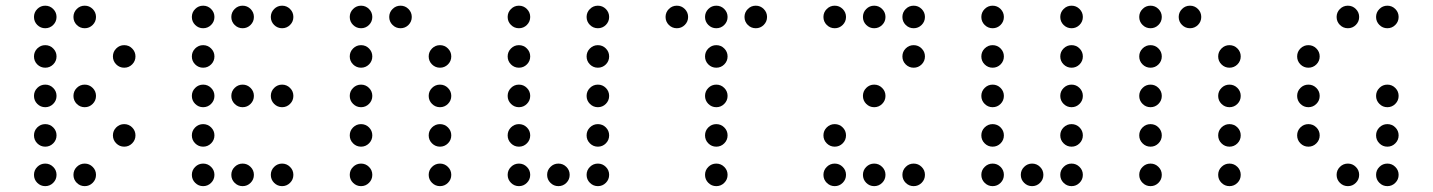

<svg xmlns="http://www.w3.org/2000/svg" viewBox="-20 -674 4962 665"><path d="M175.8 -615.2Q175.8 -599.1 164.3 -587.6Q152.8 -576.2 136.7 -576.2Q120.6 -576.2 109.1 -587.6Q97.7 -599.1 97.7 -615.2Q97.7 -631.3 109.1 -642.8Q120.6 -654.3 136.7 -654.3Q152.8 -654.3 164.3 -642.8Q175.8 -631.3 175.8 -615.2ZM312.5 -615.2Q312.5 -599.1 301 -587.6Q289.6 -576.2 273.4 -576.2Q257.3 -576.2 245.8 -587.6Q234.4 -599.1 234.4 -615.2Q234.4 -631.3 245.8 -642.8Q257.3 -654.3 273.4 -654.3Q289.6 -654.3 301 -642.8Q312.5 -631.3 312.5 -615.2ZM175.8 -478.5Q175.8 -462.4 164.3 -450.9Q152.8 -439.5 136.7 -439.5Q120.6 -439.5 109.1 -450.9Q97.7 -462.4 97.7 -478.5Q97.7 -494.6 109.1 -506.1Q120.6 -517.6 136.7 -517.6Q152.8 -517.6 164.3 -506.1Q175.8 -494.6 175.8 -478.5ZM449.2 -478.5Q449.2 -462.4 437.7 -450.9Q426.3 -439.5 410.2 -439.5Q394 -439.5 382.6 -450.9Q371.1 -462.4 371.1 -478.5Q371.1 -494.6 382.6 -506.1Q394 -517.6 410.2 -517.6Q426.3 -517.6 437.7 -506.1Q449.2 -494.6 449.2 -478.5ZM175.8 -341.8Q175.8 -325.7 164.3 -314.2Q152.8 -302.7 136.7 -302.7Q120.6 -302.7 109.1 -314.2Q97.7 -325.7 97.7 -341.8Q97.7 -357.9 109.1 -369.4Q120.6 -380.9 136.7 -380.9Q152.8 -380.9 164.3 -369.4Q175.8 -357.9 175.8 -341.8ZM312.5 -341.8Q312.5 -325.7 301 -314.2Q289.6 -302.7 273.4 -302.7Q257.3 -302.7 245.8 -314.2Q234.4 -325.7 234.4 -341.8Q234.4 -357.9 245.8 -369.4Q257.3 -380.9 273.4 -380.9Q289.6 -380.9 301 -369.4Q312.5 -357.9 312.5 -341.8ZM175.8 -205.1Q175.8 -189 164.3 -177.5Q152.8 -166 136.7 -166Q120.6 -166 109.1 -177.5Q97.7 -189 97.7 -205.1Q97.7 -221.2 109.1 -232.7Q120.6 -244.1 136.7 -244.1Q152.8 -244.1 164.3 -232.7Q175.8 -221.2 175.8 -205.1ZM449.2 -205.1Q449.2 -189 437.7 -177.5Q426.3 -166 410.2 -166Q394 -166 382.6 -177.5Q371.1 -189 371.1 -205.1Q371.1 -221.2 382.6 -232.7Q394 -244.1 410.2 -244.1Q426.3 -244.1 437.7 -232.7Q449.2 -221.2 449.2 -205.1ZM175.8 -68.4Q175.8 -52.2 164.3 -40.8Q152.8 -29.3 136.7 -29.3Q120.6 -29.3 109.1 -40.8Q97.7 -52.2 97.7 -68.4Q97.7 -84.5 109.1 -95.9Q120.6 -107.4 136.7 -107.4Q152.8 -107.4 164.3 -95.9Q175.8 -84.5 175.8 -68.4ZM312.5 -68.4Q312.5 -52.2 301 -40.8Q289.6 -29.3 273.4 -29.3Q257.3 -29.3 245.8 -40.8Q234.4 -52.2 234.4 -68.4Q234.4 -84.5 245.8 -95.9Q257.3 -107.4 273.4 -107.4Q289.6 -107.4 301 -95.9Q312.5 -84.5 312.5 -68.4Z M722.7 -615.2Q722.7 -599.1 711.2 -587.6Q699.7 -576.2 683.6 -576.2Q667.5 -576.2 656 -587.6Q644.5 -599.1 644.5 -615.2Q644.5 -631.3 656 -642.8Q667.5 -654.3 683.6 -654.3Q699.7 -654.3 711.2 -642.8Q722.7 -631.3 722.7 -615.2ZM859.4 -615.2Q859.4 -599.1 847.9 -587.6Q836.4 -576.2 820.3 -576.2Q804.2 -576.2 792.7 -587.6Q781.2 -599.1 781.2 -615.2Q781.2 -631.3 792.7 -642.8Q804.2 -654.3 820.3 -654.3Q836.4 -654.3 847.9 -642.8Q859.4 -631.3 859.4 -615.2ZM996.1 -615.2Q996.1 -599.1 984.6 -587.6Q973.1 -576.2 957 -576.2Q940.9 -576.2 929.4 -587.6Q918 -599.1 918 -615.2Q918 -631.3 929.4 -642.8Q940.9 -654.3 957 -654.3Q973.1 -654.3 984.6 -642.8Q996.1 -631.3 996.1 -615.2ZM722.7 -478.5Q722.7 -462.4 711.2 -450.9Q699.7 -439.5 683.6 -439.5Q667.5 -439.5 656 -450.9Q644.5 -462.4 644.5 -478.5Q644.5 -494.6 656 -506.1Q667.5 -517.6 683.6 -517.6Q699.7 -517.6 711.2 -506.1Q722.7 -494.6 722.7 -478.5ZM722.7 -341.8Q722.7 -325.7 711.2 -314.2Q699.7 -302.7 683.6 -302.7Q667.5 -302.7 656 -314.2Q644.5 -325.7 644.5 -341.8Q644.5 -357.9 656 -369.4Q667.5 -380.9 683.6 -380.9Q699.7 -380.9 711.2 -369.4Q722.7 -357.9 722.7 -341.8ZM859.4 -341.8Q859.4 -325.7 847.9 -314.2Q836.4 -302.7 820.3 -302.7Q804.2 -302.7 792.7 -314.2Q781.2 -325.7 781.2 -341.8Q781.2 -357.9 792.7 -369.4Q804.2 -380.9 820.3 -380.9Q836.4 -380.9 847.9 -369.4Q859.4 -357.9 859.4 -341.8ZM996.1 -341.8Q996.1 -325.7 984.6 -314.2Q973.1 -302.7 957 -302.7Q940.9 -302.7 929.4 -314.2Q918 -325.7 918 -341.8Q918 -357.9 929.4 -369.4Q940.9 -380.9 957 -380.9Q973.1 -380.9 984.6 -369.4Q996.1 -357.9 996.1 -341.8ZM722.7 -205.1Q722.7 -189 711.2 -177.5Q699.7 -166 683.6 -166Q667.5 -166 656 -177.5Q644.5 -189 644.5 -205.1Q644.5 -221.2 656 -232.7Q667.5 -244.1 683.6 -244.1Q699.7 -244.1 711.2 -232.7Q722.7 -221.2 722.7 -205.1ZM722.7 -68.4Q722.7 -52.2 711.2 -40.8Q699.7 -29.3 683.6 -29.3Q667.5 -29.3 656 -40.8Q644.5 -52.2 644.5 -68.4Q644.5 -84.5 656 -95.9Q667.5 -107.4 683.6 -107.4Q699.7 -107.4 711.2 -95.9Q722.7 -84.5 722.7 -68.4ZM859.4 -68.4Q859.4 -52.2 847.9 -40.8Q836.4 -29.3 820.3 -29.3Q804.2 -29.3 792.7 -40.8Q781.2 -52.2 781.2 -68.4Q781.2 -84.5 792.7 -95.9Q804.2 -107.4 820.3 -107.4Q836.4 -107.4 847.9 -95.9Q859.4 -84.5 859.4 -68.4ZM996.1 -68.4Q996.1 -52.2 984.6 -40.8Q973.1 -29.3 957 -29.3Q940.9 -29.3 929.4 -40.8Q918 -52.2 918 -68.4Q918 -84.5 929.4 -95.9Q940.9 -107.4 957 -107.4Q973.1 -107.4 984.6 -95.9Q996.1 -84.5 996.1 -68.4Z M1269.5 -615.2Q1269.5 -599.1 1258.1 -587.6Q1246.6 -576.2 1230.5 -576.2Q1214.4 -576.2 1202.9 -587.6Q1191.4 -599.1 1191.4 -615.2Q1191.4 -631.3 1202.9 -642.8Q1214.4 -654.3 1230.5 -654.3Q1246.6 -654.3 1258.1 -642.8Q1269.5 -631.3 1269.5 -615.2ZM1406.2 -615.2Q1406.2 -599.1 1394.8 -587.6Q1383.3 -576.2 1367.2 -576.2Q1351.1 -576.2 1339.6 -587.6Q1328.1 -599.1 1328.1 -615.2Q1328.1 -631.3 1339.6 -642.8Q1351.1 -654.3 1367.2 -654.3Q1383.3 -654.3 1394.8 -642.8Q1406.2 -631.3 1406.2 -615.2ZM1269.5 -478.5Q1269.5 -462.4 1258.1 -450.9Q1246.6 -439.5 1230.5 -439.5Q1214.4 -439.5 1202.9 -450.9Q1191.4 -462.4 1191.4 -478.5Q1191.4 -494.6 1202.9 -506.1Q1214.4 -517.6 1230.5 -517.6Q1246.6 -517.6 1258.1 -506.1Q1269.5 -494.6 1269.5 -478.5ZM1543 -478.5Q1543 -462.4 1531.5 -450.9Q1520 -439.5 1503.9 -439.5Q1487.8 -439.5 1476.3 -450.9Q1464.8 -462.4 1464.8 -478.5Q1464.8 -494.6 1476.3 -506.1Q1487.8 -517.6 1503.9 -517.6Q1520 -517.6 1531.5 -506.1Q1543 -494.6 1543 -478.5ZM1269.5 -341.8Q1269.5 -325.7 1258.1 -314.2Q1246.6 -302.7 1230.5 -302.7Q1214.4 -302.7 1202.9 -314.2Q1191.4 -325.7 1191.4 -341.8Q1191.4 -357.9 1202.9 -369.4Q1214.4 -380.9 1230.5 -380.9Q1246.6 -380.9 1258.1 -369.4Q1269.5 -357.9 1269.5 -341.8ZM1543 -341.8Q1543 -325.7 1531.5 -314.2Q1520 -302.7 1503.9 -302.7Q1487.8 -302.7 1476.3 -314.2Q1464.8 -325.7 1464.8 -341.8Q1464.8 -357.9 1476.3 -369.4Q1487.8 -380.9 1503.9 -380.9Q1520 -380.9 1531.5 -369.4Q1543 -357.9 1543 -341.8ZM1269.5 -205.1Q1269.5 -189 1258.1 -177.5Q1246.6 -166 1230.5 -166Q1214.4 -166 1202.9 -177.5Q1191.4 -189 1191.4 -205.1Q1191.4 -221.2 1202.9 -232.7Q1214.4 -244.1 1230.5 -244.1Q1246.6 -244.1 1258.1 -232.7Q1269.5 -221.2 1269.5 -205.1ZM1543 -205.1Q1543 -189 1531.5 -177.5Q1520 -166 1503.9 -166Q1487.8 -166 1476.3 -177.5Q1464.8 -189 1464.8 -205.1Q1464.8 -221.2 1476.3 -232.7Q1487.8 -244.1 1503.9 -244.1Q1520 -244.1 1531.5 -232.7Q1543 -221.2 1543 -205.1ZM1269.5 -68.4Q1269.5 -52.2 1258.1 -40.8Q1246.6 -29.3 1230.5 -29.3Q1214.4 -29.3 1202.9 -40.8Q1191.4 -52.2 1191.4 -68.4Q1191.4 -84.5 1202.9 -95.9Q1214.4 -107.4 1230.5 -107.4Q1246.6 -107.4 1258.1 -95.9Q1269.5 -84.5 1269.5 -68.4ZM1543 -68.4Q1543 -52.2 1531.5 -40.8Q1520 -29.3 1503.9 -29.3Q1487.8 -29.3 1476.3 -40.8Q1464.8 -52.2 1464.8 -68.4Q1464.8 -84.5 1476.3 -95.9Q1487.8 -107.4 1503.9 -107.4Q1520 -107.4 1531.5 -95.9Q1543 -84.5 1543 -68.4Z M1816.4 -615.2Q1816.4 -599.1 1804.9 -587.6Q1793.5 -576.2 1777.3 -576.2Q1761.2 -576.2 1749.8 -587.6Q1738.3 -599.1 1738.3 -615.2Q1738.3 -631.3 1749.8 -642.8Q1761.2 -654.3 1777.3 -654.3Q1793.5 -654.3 1804.9 -642.8Q1816.4 -631.3 1816.4 -615.2ZM2089.8 -615.2Q2089.8 -599.1 2078.4 -587.6Q2066.9 -576.2 2050.8 -576.2Q2034.7 -576.2 2023.2 -587.6Q2011.7 -599.1 2011.7 -615.2Q2011.7 -631.3 2023.2 -642.8Q2034.7 -654.3 2050.8 -654.3Q2066.9 -654.3 2078.4 -642.8Q2089.8 -631.3 2089.8 -615.2ZM1816.4 -478.5Q1816.4 -462.4 1804.9 -450.9Q1793.5 -439.5 1777.3 -439.5Q1761.2 -439.5 1749.8 -450.9Q1738.3 -462.4 1738.3 -478.5Q1738.3 -494.6 1749.8 -506.1Q1761.2 -517.6 1777.3 -517.6Q1793.5 -517.6 1804.9 -506.1Q1816.4 -494.6 1816.4 -478.5ZM2089.8 -478.5Q2089.8 -462.4 2078.4 -450.9Q2066.9 -439.5 2050.8 -439.5Q2034.7 -439.5 2023.2 -450.9Q2011.7 -462.4 2011.7 -478.5Q2011.7 -494.6 2023.2 -506.1Q2034.7 -517.6 2050.8 -517.6Q2066.9 -517.6 2078.4 -506.1Q2089.8 -494.6 2089.8 -478.5ZM1816.4 -341.8Q1816.4 -325.7 1804.9 -314.2Q1793.5 -302.7 1777.3 -302.7Q1761.2 -302.7 1749.8 -314.2Q1738.3 -325.7 1738.3 -341.8Q1738.3 -357.9 1749.8 -369.4Q1761.2 -380.9 1777.3 -380.9Q1793.5 -380.9 1804.9 -369.4Q1816.4 -357.9 1816.4 -341.8ZM2089.8 -341.8Q2089.8 -325.7 2078.4 -314.2Q2066.9 -302.7 2050.8 -302.7Q2034.7 -302.7 2023.2 -314.2Q2011.7 -325.7 2011.7 -341.8Q2011.7 -357.9 2023.2 -369.4Q2034.7 -380.9 2050.8 -380.9Q2066.9 -380.9 2078.4 -369.4Q2089.8 -357.9 2089.8 -341.8ZM1816.4 -205.1Q1816.4 -189 1804.9 -177.5Q1793.5 -166 1777.3 -166Q1761.2 -166 1749.8 -177.5Q1738.3 -189 1738.3 -205.1Q1738.3 -221.2 1749.8 -232.7Q1761.2 -244.1 1777.3 -244.1Q1793.5 -244.1 1804.9 -232.7Q1816.4 -221.2 1816.4 -205.1ZM2089.8 -205.1Q2089.8 -189 2078.4 -177.5Q2066.9 -166 2050.8 -166Q2034.7 -166 2023.2 -177.5Q2011.7 -189 2011.7 -205.1Q2011.7 -221.2 2023.2 -232.7Q2034.7 -244.1 2050.8 -244.1Q2066.9 -244.1 2078.4 -232.7Q2089.8 -221.2 2089.8 -205.1ZM1816.4 -68.4Q1816.4 -52.2 1804.9 -40.8Q1793.5 -29.3 1777.3 -29.3Q1761.2 -29.3 1749.8 -40.8Q1738.3 -52.2 1738.3 -68.4Q1738.3 -84.5 1749.8 -95.9Q1761.2 -107.4 1777.3 -107.4Q1793.5 -107.4 1804.9 -95.9Q1816.4 -84.5 1816.4 -68.4ZM1953.1 -68.4Q1953.1 -52.2 1941.7 -40.8Q1930.2 -29.3 1914.1 -29.3Q1897.9 -29.3 1886.5 -40.8Q1875 -52.2 1875 -68.4Q1875 -84.5 1886.5 -95.9Q1897.9 -107.4 1914.1 -107.4Q1930.2 -107.4 1941.7 -95.9Q1953.1 -84.5 1953.1 -68.4ZM2089.8 -68.4Q2089.8 -52.2 2078.4 -40.8Q2066.9 -29.3 2050.8 -29.3Q2034.7 -29.3 2023.2 -40.8Q2011.7 -52.2 2011.7 -68.4Q2011.7 -84.5 2023.2 -95.9Q2034.7 -107.4 2050.8 -107.4Q2066.9 -107.4 2078.4 -95.9Q2089.8 -84.5 2089.8 -68.4Z M2363.3 -615.2Q2363.3 -599.1 2351.8 -587.6Q2340.3 -576.2 2324.2 -576.2Q2308.1 -576.2 2296.6 -587.6Q2285.2 -599.1 2285.2 -615.2Q2285.2 -631.3 2296.6 -642.8Q2308.1 -654.3 2324.2 -654.3Q2340.3 -654.3 2351.8 -642.8Q2363.3 -631.3 2363.3 -615.2ZM2500 -615.2Q2500 -599.1 2488.5 -587.6Q2477.1 -576.2 2460.9 -576.2Q2444.8 -576.2 2433.3 -587.6Q2421.9 -599.1 2421.9 -615.2Q2421.9 -631.3 2433.3 -642.8Q2444.8 -654.3 2460.9 -654.3Q2477.1 -654.3 2488.5 -642.8Q2500 -631.3 2500 -615.2ZM2636.7 -615.2Q2636.7 -599.1 2625.2 -587.6Q2613.8 -576.2 2597.7 -576.2Q2581.5 -576.2 2570.1 -587.6Q2558.6 -599.1 2558.6 -615.2Q2558.6 -631.3 2570.1 -642.8Q2581.5 -654.3 2597.7 -654.3Q2613.8 -654.3 2625.2 -642.8Q2636.7 -631.3 2636.7 -615.2ZM2500 -478.5Q2500 -462.4 2488.5 -450.9Q2477.1 -439.5 2460.9 -439.5Q2444.8 -439.5 2433.3 -450.9Q2421.9 -462.4 2421.9 -478.5Q2421.9 -494.6 2433.3 -506.1Q2444.8 -517.6 2460.9 -517.6Q2477.1 -517.6 2488.5 -506.1Q2500 -494.6 2500 -478.5ZM2500 -341.8Q2500 -325.7 2488.5 -314.2Q2477.1 -302.7 2460.9 -302.7Q2444.8 -302.7 2433.3 -314.2Q2421.9 -325.7 2421.9 -341.8Q2421.9 -357.9 2433.3 -369.4Q2444.8 -380.9 2460.9 -380.9Q2477.1 -380.9 2488.5 -369.4Q2500 -357.9 2500 -341.8ZM2500 -205.1Q2500 -189 2488.5 -177.5Q2477.1 -166 2460.9 -166Q2444.8 -166 2433.3 -177.5Q2421.9 -189 2421.9 -205.1Q2421.9 -221.2 2433.3 -232.7Q2444.8 -244.1 2460.9 -244.1Q2477.1 -244.1 2488.5 -232.7Q2500 -221.2 2500 -205.1ZM2500 -68.4Q2500 -52.2 2488.5 -40.8Q2477.1 -29.3 2460.9 -29.3Q2444.8 -29.3 2433.3 -40.8Q2421.9 -52.2 2421.9 -68.4Q2421.9 -84.5 2433.3 -95.9Q2444.8 -107.4 2460.9 -107.4Q2477.1 -107.4 2488.5 -95.9Q2500 -84.5 2500 -68.4Z M2910.2 -615.2Q2910.2 -599.1 2898.7 -587.6Q2887.2 -576.2 2871.1 -576.2Q2855 -576.2 2843.5 -587.6Q2832 -599.1 2832 -615.2Q2832 -631.3 2843.5 -642.8Q2855 -654.3 2871.1 -654.3Q2887.2 -654.3 2898.7 -642.8Q2910.2 -631.3 2910.2 -615.2ZM3046.9 -615.2Q3046.9 -599.1 3035.4 -587.6Q3023.9 -576.2 3007.8 -576.2Q2991.7 -576.2 2980.2 -587.6Q2968.8 -599.1 2968.8 -615.2Q2968.8 -631.3 2980.2 -642.8Q2991.7 -654.3 3007.8 -654.3Q3023.9 -654.3 3035.4 -642.8Q3046.9 -631.3 3046.9 -615.2ZM3183.6 -615.2Q3183.6 -599.1 3172.1 -587.6Q3160.6 -576.2 3144.5 -576.2Q3128.4 -576.2 3116.9 -587.6Q3105.5 -599.1 3105.5 -615.2Q3105.5 -631.3 3116.9 -642.8Q3128.4 -654.3 3144.5 -654.3Q3160.6 -654.3 3172.1 -642.8Q3183.6 -631.3 3183.6 -615.2ZM3183.6 -478.5Q3183.6 -462.4 3172.1 -450.9Q3160.6 -439.5 3144.5 -439.5Q3128.4 -439.5 3116.9 -450.9Q3105.5 -462.4 3105.5 -478.5Q3105.5 -494.6 3116.9 -506.1Q3128.4 -517.6 3144.5 -517.6Q3160.6 -517.6 3172.1 -506.1Q3183.6 -494.6 3183.6 -478.5ZM3046.9 -341.8Q3046.9 -325.7 3035.4 -314.2Q3023.9 -302.7 3007.8 -302.7Q2991.7 -302.7 2980.2 -314.2Q2968.8 -325.7 2968.8 -341.8Q2968.8 -357.9 2980.2 -369.4Q2991.7 -380.9 3007.8 -380.9Q3023.9 -380.9 3035.4 -369.4Q3046.9 -357.9 3046.9 -341.8ZM2910.2 -205.1Q2910.2 -189 2898.7 -177.5Q2887.2 -166 2871.1 -166Q2855 -166 2843.5 -177.5Q2832 -189 2832 -205.1Q2832 -221.2 2843.5 -232.7Q2855 -244.1 2871.1 -244.1Q2887.2 -244.1 2898.7 -232.7Q2910.2 -221.2 2910.2 -205.1ZM2910.2 -68.4Q2910.2 -52.2 2898.7 -40.8Q2887.2 -29.3 2871.1 -29.3Q2855 -29.3 2843.5 -40.8Q2832 -52.2 2832 -68.4Q2832 -84.5 2843.5 -95.9Q2855 -107.4 2871.1 -107.4Q2887.2 -107.4 2898.7 -95.9Q2910.2 -84.5 2910.2 -68.4ZM3046.9 -68.4Q3046.9 -52.2 3035.4 -40.8Q3023.9 -29.3 3007.8 -29.3Q2991.7 -29.3 2980.2 -40.8Q2968.8 -52.2 2968.8 -68.4Q2968.8 -84.5 2980.2 -95.9Q2991.7 -107.4 3007.8 -107.4Q3023.9 -107.4 3035.4 -95.9Q3046.9 -84.5 3046.9 -68.4ZM3183.6 -68.4Q3183.6 -52.2 3172.1 -40.8Q3160.6 -29.3 3144.5 -29.3Q3128.4 -29.3 3116.9 -40.8Q3105.5 -52.2 3105.5 -68.4Q3105.5 -84.5 3116.9 -95.9Q3128.4 -107.4 3144.5 -107.4Q3160.6 -107.4 3172.1 -95.9Q3183.6 -84.5 3183.6 -68.4Z M3457 -615.2Q3457 -599.1 3445.6 -587.6Q3434.1 -576.2 3418 -576.2Q3401.9 -576.2 3390.4 -587.6Q3378.9 -599.1 3378.9 -615.2Q3378.9 -631.3 3390.4 -642.8Q3401.9 -654.3 3418 -654.3Q3434.1 -654.3 3445.6 -642.8Q3457 -631.3 3457 -615.2ZM3730.5 -615.2Q3730.5 -599.1 3719 -587.6Q3707.5 -576.2 3691.4 -576.2Q3675.3 -576.2 3663.8 -587.6Q3652.3 -599.1 3652.3 -615.2Q3652.3 -631.3 3663.8 -642.8Q3675.3 -654.3 3691.4 -654.3Q3707.5 -654.3 3719 -642.8Q3730.5 -631.3 3730.5 -615.2ZM3457 -478.5Q3457 -462.4 3445.6 -450.9Q3434.1 -439.5 3418 -439.5Q3401.9 -439.5 3390.4 -450.9Q3378.9 -462.4 3378.9 -478.5Q3378.9 -494.6 3390.4 -506.1Q3401.9 -517.6 3418 -517.6Q3434.1 -517.6 3445.6 -506.1Q3457 -494.6 3457 -478.5ZM3730.5 -478.5Q3730.5 -462.4 3719 -450.9Q3707.5 -439.5 3691.4 -439.5Q3675.3 -439.5 3663.8 -450.9Q3652.3 -462.4 3652.3 -478.5Q3652.3 -494.6 3663.8 -506.1Q3675.3 -517.6 3691.4 -517.6Q3707.5 -517.6 3719 -506.1Q3730.5 -494.6 3730.5 -478.5ZM3457 -341.8Q3457 -325.7 3445.6 -314.2Q3434.1 -302.7 3418 -302.7Q3401.9 -302.7 3390.4 -314.2Q3378.9 -325.7 3378.9 -341.8Q3378.9 -357.9 3390.4 -369.4Q3401.9 -380.9 3418 -380.9Q3434.1 -380.9 3445.6 -369.4Q3457 -357.9 3457 -341.8ZM3730.5 -341.8Q3730.5 -325.7 3719 -314.2Q3707.5 -302.7 3691.4 -302.7Q3675.3 -302.7 3663.8 -314.2Q3652.3 -325.7 3652.3 -341.8Q3652.3 -357.9 3663.8 -369.4Q3675.3 -380.9 3691.4 -380.9Q3707.5 -380.9 3719 -369.4Q3730.5 -357.9 3730.5 -341.8ZM3457 -205.1Q3457 -189 3445.6 -177.5Q3434.1 -166 3418 -166Q3401.9 -166 3390.4 -177.5Q3378.9 -189 3378.9 -205.1Q3378.9 -221.2 3390.4 -232.7Q3401.9 -244.1 3418 -244.1Q3434.1 -244.1 3445.6 -232.7Q3457 -221.2 3457 -205.1ZM3730.5 -205.1Q3730.5 -189 3719 -177.5Q3707.5 -166 3691.4 -166Q3675.3 -166 3663.8 -177.5Q3652.3 -189 3652.3 -205.1Q3652.3 -221.2 3663.8 -232.7Q3675.3 -244.1 3691.4 -244.1Q3707.5 -244.1 3719 -232.7Q3730.5 -221.2 3730.5 -205.1ZM3457 -68.4Q3457 -52.2 3445.6 -40.8Q3434.1 -29.3 3418 -29.3Q3401.9 -29.3 3390.4 -40.8Q3378.9 -52.2 3378.9 -68.4Q3378.9 -84.5 3390.4 -95.9Q3401.9 -107.4 3418 -107.4Q3434.1 -107.4 3445.6 -95.9Q3457 -84.5 3457 -68.4ZM3593.8 -68.4Q3593.8 -52.2 3582.3 -40.8Q3570.8 -29.3 3554.7 -29.3Q3538.6 -29.3 3527.1 -40.8Q3515.6 -52.2 3515.6 -68.4Q3515.6 -84.5 3527.1 -95.9Q3538.6 -107.4 3554.7 -107.4Q3570.8 -107.4 3582.3 -95.9Q3593.8 -84.5 3593.8 -68.4ZM3730.5 -68.4Q3730.5 -52.2 3719 -40.8Q3707.5 -29.3 3691.4 -29.3Q3675.3 -29.3 3663.8 -40.8Q3652.3 -52.2 3652.3 -68.4Q3652.3 -84.5 3663.8 -95.9Q3675.3 -107.4 3691.4 -107.4Q3707.5 -107.4 3719 -95.9Q3730.5 -84.5 3730.5 -68.4Z M4003.9 -615.2Q4003.9 -599.1 3992.4 -587.6Q3981 -576.2 3964.8 -576.2Q3948.7 -576.2 3937.3 -587.6Q3925.8 -599.1 3925.8 -615.2Q3925.8 -631.3 3937.3 -642.8Q3948.7 -654.3 3964.8 -654.3Q3981 -654.3 3992.4 -642.8Q4003.9 -631.3 4003.9 -615.2ZM4140.6 -615.2Q4140.6 -599.1 4129.2 -587.6Q4117.7 -576.2 4101.6 -576.2Q4085.4 -576.2 4074 -587.6Q4062.5 -599.1 4062.5 -615.2Q4062.5 -631.3 4074 -642.8Q4085.4 -654.3 4101.6 -654.3Q4117.7 -654.3 4129.2 -642.8Q4140.6 -631.3 4140.6 -615.2ZM4003.9 -478.5Q4003.9 -462.4 3992.4 -450.9Q3981 -439.5 3964.8 -439.5Q3948.7 -439.5 3937.3 -450.9Q3925.8 -462.4 3925.8 -478.5Q3925.8 -494.6 3937.3 -506.1Q3948.7 -517.6 3964.8 -517.6Q3981 -517.6 3992.4 -506.1Q4003.9 -494.6 4003.9 -478.5ZM4277.3 -478.5Q4277.3 -462.4 4265.9 -450.9Q4254.4 -439.5 4238.3 -439.5Q4222.2 -439.5 4210.7 -450.9Q4199.2 -462.4 4199.2 -478.5Q4199.2 -494.6 4210.7 -506.1Q4222.2 -517.6 4238.3 -517.6Q4254.4 -517.6 4265.9 -506.1Q4277.3 -494.6 4277.3 -478.5ZM4003.9 -341.8Q4003.9 -325.7 3992.4 -314.2Q3981 -302.7 3964.8 -302.7Q3948.7 -302.7 3937.3 -314.2Q3925.8 -325.7 3925.8 -341.8Q3925.8 -357.9 3937.3 -369.4Q3948.7 -380.9 3964.8 -380.9Q3981 -380.9 3992.4 -369.4Q4003.9 -357.9 4003.9 -341.8ZM4277.3 -341.8Q4277.3 -325.7 4265.9 -314.2Q4254.4 -302.7 4238.3 -302.7Q4222.2 -302.7 4210.7 -314.2Q4199.2 -325.7 4199.2 -341.8Q4199.2 -357.9 4210.7 -369.4Q4222.2 -380.9 4238.3 -380.9Q4254.4 -380.9 4265.9 -369.4Q4277.3 -357.9 4277.3 -341.8ZM4003.9 -205.1Q4003.9 -189 3992.4 -177.5Q3981 -166 3964.8 -166Q3948.7 -166 3937.3 -177.5Q3925.8 -189 3925.8 -205.1Q3925.8 -221.2 3937.3 -232.7Q3948.7 -244.1 3964.8 -244.1Q3981 -244.1 3992.4 -232.7Q4003.9 -221.2 4003.9 -205.1ZM4277.3 -205.1Q4277.3 -189 4265.9 -177.5Q4254.4 -166 4238.3 -166Q4222.2 -166 4210.7 -177.5Q4199.2 -189 4199.2 -205.1Q4199.2 -221.2 4210.7 -232.7Q4222.2 -244.1 4238.3 -244.1Q4254.4 -244.1 4265.9 -232.7Q4277.3 -221.2 4277.3 -205.1ZM4003.9 -68.4Q4003.9 -52.2 3992.4 -40.8Q3981 -29.3 3964.8 -29.3Q3948.7 -29.3 3937.3 -40.8Q3925.8 -52.2 3925.8 -68.4Q3925.8 -84.5 3937.3 -95.9Q3948.7 -107.4 3964.8 -107.4Q3981 -107.4 3992.4 -95.9Q4003.9 -84.5 4003.9 -68.4ZM4277.3 -68.4Q4277.3 -52.2 4265.9 -40.8Q4254.4 -29.3 4238.3 -29.3Q4222.2 -29.3 4210.7 -40.8Q4199.2 -52.2 4199.2 -68.4Q4199.2 -84.5 4210.7 -95.9Q4222.2 -107.4 4238.3 -107.4Q4254.4 -107.4 4265.9 -95.9Q4277.3 -84.5 4277.3 -68.4Z M4687.5 -615.2Q4687.5 -599.1 4676 -587.6Q4664.6 -576.2 4648.4 -576.2Q4632.3 -576.2 4620.8 -587.6Q4609.4 -599.1 4609.4 -615.2Q4609.4 -631.3 4620.8 -642.8Q4632.3 -654.3 4648.4 -654.3Q4664.6 -654.3 4676 -642.8Q4687.5 -631.3 4687.5 -615.2ZM4824.2 -615.2Q4824.2 -599.1 4812.7 -587.6Q4801.3 -576.2 4785.2 -576.2Q4769 -576.2 4757.6 -587.6Q4746.1 -599.1 4746.1 -615.2Q4746.1 -631.3 4757.6 -642.8Q4769 -654.3 4785.2 -654.3Q4801.3 -654.3 4812.7 -642.8Q4824.2 -631.3 4824.2 -615.2ZM4550.8 -478.5Q4550.8 -462.4 4539.3 -450.9Q4527.8 -439.5 4511.7 -439.5Q4495.6 -439.5 4484.1 -450.9Q4472.7 -462.4 4472.7 -478.5Q4472.7 -494.6 4484.1 -506.1Q4495.6 -517.6 4511.7 -517.6Q4527.8 -517.6 4539.3 -506.1Q4550.8 -494.6 4550.8 -478.5ZM4550.8 -341.8Q4550.8 -325.7 4539.3 -314.2Q4527.8 -302.7 4511.7 -302.7Q4495.6 -302.7 4484.1 -314.2Q4472.7 -325.7 4472.7 -341.8Q4472.7 -357.9 4484.1 -369.4Q4495.6 -380.9 4511.7 -380.9Q4527.8 -380.9 4539.3 -369.4Q4550.8 -357.9 4550.8 -341.8ZM4824.2 -341.8Q4824.2 -325.7 4812.7 -314.2Q4801.3 -302.7 4785.2 -302.7Q4769 -302.7 4757.6 -314.2Q4746.1 -325.7 4746.1 -341.8Q4746.1 -357.9 4757.6 -369.4Q4769 -380.9 4785.2 -380.9Q4801.3 -380.9 4812.7 -369.4Q4824.2 -357.9 4824.2 -341.8ZM4550.8 -205.1Q4550.8 -189 4539.3 -177.5Q4527.8 -166 4511.7 -166Q4495.6 -166 4484.1 -177.5Q4472.7 -189 4472.7 -205.1Q4472.7 -221.2 4484.1 -232.7Q4495.6 -244.1 4511.7 -244.1Q4527.8 -244.1 4539.3 -232.7Q4550.8 -221.2 4550.8 -205.1ZM4824.2 -205.1Q4824.2 -189 4812.7 -177.5Q4801.3 -166 4785.2 -166Q4769 -166 4757.6 -177.5Q4746.1 -189 4746.1 -205.1Q4746.1 -221.2 4757.6 -232.7Q4769 -244.1 4785.2 -244.1Q4801.3 -244.1 4812.7 -232.7Q4824.2 -221.2 4824.2 -205.1ZM4687.5 -68.4Q4687.5 -52.2 4676 -40.8Q4664.6 -29.3 4648.4 -29.3Q4632.3 -29.3 4620.8 -40.8Q4609.4 -52.2 4609.4 -68.4Q4609.4 -84.5 4620.8 -95.9Q4632.3 -107.4 4648.4 -107.4Q4664.6 -107.4 4676 -95.9Q4687.5 -84.5 4687.5 -68.4ZM4824.2 -68.4Q4824.2 -52.2 4812.7 -40.8Q4801.3 -29.3 4785.2 -29.3Q4769 -29.3 4757.6 -40.8Q4746.1 -52.2 4746.1 -68.4Q4746.1 -84.5 4757.6 -95.9Q4769 -107.4 4785.2 -107.4Q4801.3 -107.4 4812.7 -95.9Q4824.2 -84.5 4824.2 -68.4Z"/></svg>

Font: DatDot Light
Style: Regular
Weight: 300
Designer: GGBot
Version: 1.00